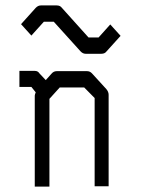

<svg xmlns="http://www.w3.org/2000/svg" viewBox="-20 -737 526 707"><path d="M148.5 -442 170 -466Q177.5 -475 189 -475H300.5Q311 -475 318.5 -467L371.5 -409Q380 -399 380 -388V-51H328.5V-376L290 -415H200L162 -373V-50H108V-385Q108 -388 111.5 -397L95.5 -417H51.5V-476H108Q119.5 -476 125 -467ZM76.5 -627 57.5 -648 111.5 -708Q120 -717 130.5 -717H189Q201.5 -717 208 -708L306 -599H343L386 -647L405 -626L424 -605L372.5 -548Q366 -539 353.5 -539H295Q285 -539 276.5 -548L178 -657H141.5L95.5 -606Z"/></svg>

Font: 3270 Nerd Font Mono SemCond
Style: Regular
Weight: 400
Monospace: yes
Version: Version 3.0.1;Nerd Fonts 3.1.1